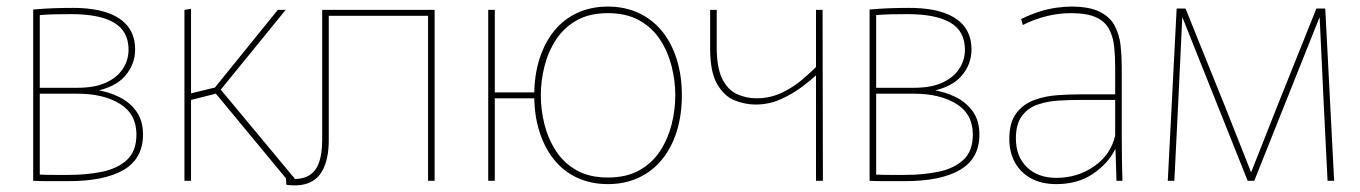

<svg xmlns="http://www.w3.org/2000/svg" viewBox="-20 -550 4138 584"><path d="M188 1Q157 1 129 1Q101 1 81 0V-521Q113 -524 143 -525Q173 -526 201 -526Q264 -526 306 -511.5Q348 -497 369.5 -469Q391 -441 391 -399Q391 -355 361 -319.5Q331 -284 263 -271L270 -277Q310 -271 342.5 -255Q375 -239 395 -211Q415 -183 415 -141Q415 -68 356.5 -33.5Q298 1 188 1ZM190 -18Q243 -18 290 -27.5Q337 -37 366 -63.5Q395 -90 395 -141Q395 -203 345 -234Q295 -265 216 -265H101V-19Q119 -18 143.5 -18Q168 -18 190 -18ZM216 -283Q268 -283 302 -298.5Q336 -314 353.5 -340.5Q371 -367 371 -399Q371 -455 327 -481Q283 -507 197 -507Q172 -507 146.5 -506.5Q121 -506 101 -504V-283Z M541 -520 561 -523V-266L639 -285L625 -273L825 -520H849L643 -267L646 -284L882 0H856L631 -272L644 -267L561 -246V0H541Z M851 12 850 -7Q888 -2 912.5 -12.5Q937 -23 948.5 -51Q960 -79 960 -124V-520H980V-124Q980 -75 966 -42Q952 -9 923.5 4.5Q895 18 851 12ZM968 -502V-520H1296V-502ZM1282 0V-520H1302V0Z M1829 10Q1778 10 1736.5 -9Q1695 -28 1666 -63.5Q1637 -99 1621 -149Q1605 -199 1605 -260Q1605 -321 1621 -371Q1637 -421 1666 -456.5Q1695 -492 1736.5 -511Q1778 -530 1829 -530Q1880 -530 1921.5 -511Q1963 -492 1992.5 -456.5Q2022 -421 2038 -371Q2054 -321 2054 -260Q2054 -199 2038 -149Q2022 -99 1992.5 -63.5Q1963 -28 1921.5 -9Q1880 10 1829 10ZM1465 0V-520H1485V0ZM1483 -251V-269H1611V-251ZM1829 -10Q1885 -10 1924.5 -32Q1964 -54 1988 -91Q2012 -128 2023 -172Q2034 -216 2034 -260Q2034 -304 2023 -348Q2012 -392 1988 -429Q1964 -466 1924.5 -488Q1885 -510 1829 -510Q1773 -510 1734 -488Q1695 -466 1671 -429Q1647 -392 1636 -348Q1625 -304 1625 -260Q1625 -216 1636 -172Q1647 -128 1671 -91Q1695 -54 1734 -32Q1773 -10 1829 -10Z M2462 0V-320H2461Q2445 -305 2417.5 -284.5Q2390 -264 2354.5 -248Q2319 -232 2278 -232Q2247 -232 2215 -244.5Q2183 -257 2161.5 -294Q2140 -331 2140 -402V-520H2160V-406Q2160 -345 2176.5 -311Q2193 -277 2221 -264Q2249 -251 2281 -251Q2322 -251 2357 -267.5Q2392 -284 2418.5 -306.5Q2445 -329 2462 -346V-520H2482L2483 0Z M2732 1Q2701 1 2673 1Q2645 1 2625 0V-521Q2657 -524 2687 -525Q2717 -526 2745 -526Q2808 -526 2850 -511.5Q2892 -497 2913.5 -469Q2935 -441 2935 -399Q2935 -355 2905 -319.5Q2875 -284 2807 -271L2814 -277Q2854 -271 2886.5 -255Q2919 -239 2939 -211Q2959 -183 2959 -141Q2959 -68 2900.5 -33.5Q2842 1 2732 1ZM2734 -18Q2787 -18 2834 -27.5Q2881 -37 2910 -63.5Q2939 -90 2939 -141Q2939 -203 2889 -234Q2839 -265 2760 -265H2645V-19Q2663 -18 2687.5 -18Q2712 -18 2734 -18ZM2760 -283Q2812 -283 2846 -298.5Q2880 -314 2897.5 -340.5Q2915 -367 2915 -399Q2915 -455 2871 -481Q2827 -507 2741 -507Q2716 -507 2690.5 -506.5Q2665 -506 2645 -504V-283Z M3193 10Q3148 10 3116 -7.5Q3084 -25 3067 -56Q3050 -87 3050 -127Q3050 -178 3071.5 -206Q3093 -234 3126.5 -246Q3160 -258 3196.5 -260.5Q3233 -263 3263 -263H3372V-345Q3372 -378 3369 -407.5Q3366 -437 3354 -460.5Q3342 -484 3314.5 -497Q3287 -510 3238 -510Q3199 -510 3162 -500.5Q3125 -491 3091 -474L3086 -492Q3114 -506 3141 -514.5Q3168 -523 3193 -526.5Q3218 -530 3238 -530Q3294 -530 3325.5 -514Q3357 -498 3371 -471Q3385 -444 3388.5 -411.5Q3392 -379 3392 -346V-134Q3392 -106 3392.5 -69Q3393 -32 3394 0H3376L3373 -96H3372Q3350 -52 3304 -21Q3258 10 3193 10ZM3193 -9Q3258 -9 3308.5 -44.5Q3359 -80 3372 -138V-246H3260Q3232 -246 3199 -244Q3166 -242 3136.5 -232Q3107 -222 3088.5 -197.5Q3070 -173 3070 -129Q3070 -74 3103.5 -41.5Q3137 -9 3193 -9Z M3559 -524H3586L3707 -224L3785 -27H3786L3865 -227L3984 -524H4011L4038 0H4018L4006 -241L3994 -496H3993L3795 0H3775L3577 -496H3576L3564 -242L3552 0H3532Z"/></svg>

Font: Murecho Thin
Style: Regular
Weight: 100
Designer: Neil Summerour
Foundry: Positype
Version: Version 1.010